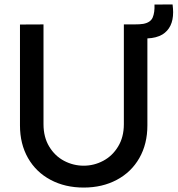

<svg xmlns="http://www.w3.org/2000/svg" viewBox="-20 -830 800 865"><path d="M757.5 -810Q760 -789 760 -775Q760 -704.5 711.5 -674.5Q684 -658.5 644 -657V-265Q644 -181.5 607.8 -118Q571.5 -54.5 506.2 -19.8Q441 15 357 15Q273 15 207.8 -19.8Q142.5 -54.5 106.2 -118Q70 -181.5 70 -265V-719.5L176 -720V-270.5Q176 -212 201.8 -169.5Q227.5 -127 269 -105.2Q310.5 -83.5 357 -83.5Q403.5 -83.5 445 -105.5Q486.5 -127.5 512.2 -170Q538 -212.5 538 -270.5V-720H582.5Q611.5 -720 625.5 -722.5Q658 -728.5 667.8 -751Q677.5 -773.5 676 -809.5Z"/></svg>

Font: Hauora SemiBold
Style: Regular
Weight: 600
Designer: Wayne Shih
Foundry: WCYS
Version: Version 1.001